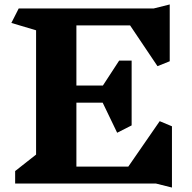

<svg xmlns="http://www.w3.org/2000/svg" viewBox="-20 -824 860 862"><path d="M680 0H48V-56L142 -130V-688L31 -721L64 -786H670L742 -804V-549L687 -527L564 -710H323V-440H442L515 -552H571V-261L506 -228L441 -363H323V-76H556L697 -280L752 -257V18Z"/></svg>

Font: InknutAntiqua
Style: Bold
Weight: 700
Designer: Claus Eggers Srensen
Foundry: Claus Eggers Srensen
Version: Version 1.000; ttfautohint (v1.2) -l 7 -r 28 -G 50 -x 13 -D 